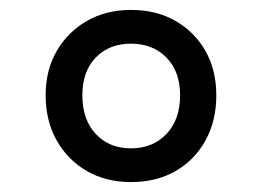

<svg xmlns="http://www.w3.org/2000/svg" viewBox="-20 -1135 528 387"><path d="M244 -768Q194 -768 155.5 -790Q117 -812 94.5 -851.5Q72 -891 72 -943Q72 -994 94.5 -1032.5Q117 -1071 155.5 -1093Q194 -1115 244 -1115Q295 -1115 333.5 -1093Q372 -1071 394 -1032.5Q416 -994 416 -943Q416 -891 394 -851.5Q372 -812 333.5 -790Q295 -768 244 -768ZM244 -836Q288 -836 315.5 -865Q343 -894 343 -943Q343 -991 315.5 -1019Q288 -1047 244 -1047Q200 -1047 173 -1019Q146 -991 146 -943Q146 -894 173 -865Q200 -836 244 -836Z"/></svg>

Font: Playwrite FR Moderne
Style: Regular
Weight: 400
Designer: Veronika Burian, José Scaglione
Foundry: TypeTogether
Version: Version 1.002